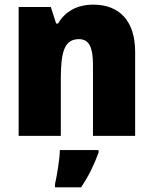

<svg xmlns="http://www.w3.org/2000/svg" viewBox="-20 -583 658 824"><path d="M381 -563C310 -563 260 -534 229 -482H221L198 -553H60V0H241V-246C241 -362 257 -415 319 -415C364 -415 379 -377 379 -304V0H560V-360C560 -497 489 -563 381 -563ZM403 72V61H237C236 100 225 168 216 207V221H328C362 170 383 126 403 72Z"/></svg>

Font: Noto Sans Arabic SemCond Blk
Style: Regular
Weight: 900
Width: 4
Designer: Monotype Design Team, Nadine Chahine, Nizar Qandah and Khaled Hosny
Foundry: Monotype Imaging Inc.
Version: Version 2.012